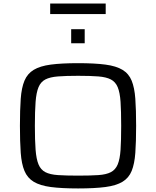

<svg xmlns="http://www.w3.org/2000/svg" viewBox="-20 -1051 877 1079"><path d="M419 8Q326 8 265.5 0Q205 -8 169.5 -29.5Q134 -51 117.5 -90.5Q101 -130 96.5 -192Q92 -254 92 -344Q92 -434 96.5 -496Q101 -558 117.5 -597.5Q134 -637 169.5 -658.5Q205 -680 265.5 -688Q326 -696 419 -696Q512 -696 572.5 -688Q633 -680 668.5 -658.5Q704 -637 720 -597.5Q736 -558 740.5 -496Q745 -434 745 -344Q745 -254 740.5 -192Q736 -130 720 -90.5Q704 -51 668.5 -29.5Q633 -8 572.5 0Q512 8 419 8ZM419 -64Q488 -64 532.5 -67Q577 -70 603 -83.5Q629 -97 641.5 -127Q654 -157 657.5 -209.5Q661 -262 661 -344Q661 -426 657.5 -478.5Q654 -531 641.5 -561Q629 -591 603 -604.5Q577 -618 532.5 -621.5Q488 -625 419 -625Q351 -625 306 -621.5Q261 -618 235 -604.5Q209 -591 196.5 -561Q184 -531 180 -478.5Q176 -426 176 -344Q176 -262 180 -209.5Q184 -157 196.5 -127Q209 -97 235 -83.5Q261 -70 306 -67Q351 -64 419 -64ZM380 -808V-887H456V-808ZM262 -972V-1031H574V-972Z"/></svg>

Font: Saira Expanded
Style: Regular
Weight: 400
Width: 7
Designer: Hector Gatti with collaboration of the Omnibus-Type team
Foundry: Omnibus-Type
Version: Version 1.100; ttfautohint (v1.8.3)